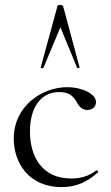

<svg xmlns="http://www.w3.org/2000/svg" viewBox="-20 -750 451 782"><path d="M231 12C287 12 332 -6 379 -48C383 -51 376 -58 372 -56C341 -31 305 -23 270 -23C151 -23 102 -112 102 -215C102 -310 145 -375 221 -375C261 -375 277 -360 292 -335C301 -317 315 -302 336 -302C358 -302 371 -317 371 -334C371 -370 310 -395 254 -395C152 -395 36 -319 36 -185C36 -91 94 12 231 12ZM304 -476 237 -725C234 -732 215 -732 214 -725L146 -476C145 -472 156 -470 157 -474L226 -639L294 -474C295 -471 306 -473 304 -476Z"/></svg>

Font: Cormorant Garamond
Style: Regular
Weight: 400
Designer: Christian Thalmann (Catharsis Fonts)
Foundry: Catharsis Fonts
Version: Version 4.002;Glyphs 3.4 (3410)